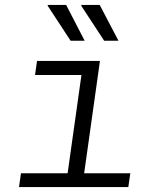

<svg xmlns="http://www.w3.org/2000/svg" viewBox="-20 -758 640 778"><path d="M57 0 65 -56H254L310 -454H122L130 -511H385L321 -56H508L500 0ZM402 -593 309 -735 310 -738H384L460 -593ZM266 -593 173 -735 174 -738H248L323 -593Z"/></svg>

Font: Chivo Mono Medium ExtraLight
Style: Italic
Weight: 250
Italic angle: -8.05°
Monospace: yes
Version: Version 1.008